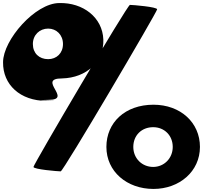

<svg xmlns="http://www.w3.org/2000/svg" viewBox="-87 -1063 1328 1256"><path d="M785 -102C785 -177 839 -231 915 -231C988 -231 1043 -177 1043 -102C1043 -27 986 29 915 29C842 29 785 -27 785 -102ZM609 -102C609 59 743 173 917 173C1086 173 1221 59 1221 -102C1221 -261 1094 -378 917 -378C731 -378 609 -261 609 -102ZM128 -775C128 -835 173 -876 228 -876C282 -876 325 -835 325 -775C325 -715 283 -676 228 -676C169 -676 128 -715 128 -775ZM941 -1002C941 -1018 780 -1031 763 -1031C746 -1031 132 13 132 29C132 45 293 58 310 58C327 58 941 -986 941 -1002ZM-67 -656C-69 -510 44 -403 218 -403C383 -403 61 -406 232 -410C392 -410 150 -550 319 -550C481 -554 594 -662 589 -804C584 -949 456 -1047 301 -1043C143 -1043 -67 -801 -67 -656Z"/></svg>

Font: PlasticEraser
Style: Regular
Weight: 400
Foundry: Cannot Into Space Fonts
Version: Version 0.43